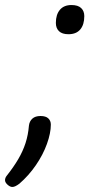

<svg xmlns="http://www.w3.org/2000/svg" viewBox="-59 -545 392 763"><path d="M213 -409Q188 -409 175.5 -421Q163 -433 163 -454Q163 -487 179 -506Q195 -525 225 -525Q251 -525 263.5 -513Q276 -501 276 -481Q276 -447 260 -428Q244 -409 213 -409ZM-10 198Q-19 198 -29 189Q-39 180 -39 171Q-39 167 -37.5 162.5Q-36 158 -32 153Q-5 119 13.5 87.5Q32 56 42.5 23.5Q53 -9 56 -46Q58 -63 69.5 -73.5Q81 -84 102 -84Q123 -84 133 -74.5Q143 -65 143 -50Q143 -16 127.5 27Q112 70 83.5 111.5Q55 153 18 185Q10 191 3 194.5Q-4 198 -10 198Z"/></svg>

Font: Playwrite CO Light
Style: Regular
Weight: 300
Version: Version 1.002